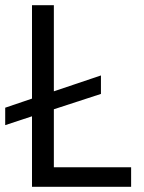

<svg xmlns="http://www.w3.org/2000/svg" viewBox="-27 -718 555 738"><path d="M477 0H96V-271L-7 -237V-304L96 -339V-698H180V-367L361 -428V-357L180 -298V-75H477Z"/></svg>

Font: IBM Plex Sans Arabic
Style: Regular
Weight: 400
Designer: Mike Abbink, Paul van der Laan, Pieter van Rosmalen, Wael Morcos, Khajak Apelian
Foundry: Bold Monday
Version: Version 1.1